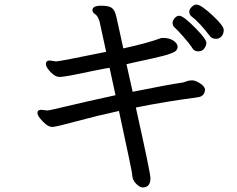

<svg xmlns="http://www.w3.org/2000/svg" viewBox="-20 -751 1040 841"><path d="M824 -538Q811 -559 783 -590.5Q755 -622 745.5 -630Q736 -638 736 -650Q736 -661 745 -671.5Q754 -682 765 -682Q784 -682 840 -624Q884 -579 884 -563Q884 -552 875 -539Q866 -526 849 -526Q832 -526 824 -538ZM605 70Q595 70 583 60Q559 40 559 13Q559 3 501 -265Q408 -245 316 -220Q224 -195 210 -195Q195 -195 180.5 -207Q166 -219 155 -233Q144 -247 144 -257Q144 -270 162 -270L187 -267Q195 -267 274 -286Q353 -305 486 -334L460 -454Q454 -454 390 -441Q265 -414 242 -414Q227 -414 213 -425Q199 -436 190 -449Q181 -462 181 -470Q181 -486 198 -486L225 -482Q241 -482 445 -524L416 -657Q409 -682 394 -691Q385 -697 385 -707Q385 -726 424 -726Q456 -726 469.5 -716.5Q483 -707 489 -680Q495 -653 504.5 -610.5Q514 -568 520 -539Q626 -562 685 -584L693 -585Q722 -585 739.5 -573Q757 -561 758 -547Q758 -536 750.5 -528.5Q743 -521 713 -511.5Q683 -502 534 -470L561 -349Q715 -380 783 -390Q790 -392 799 -395.5Q808 -399 822 -399Q835 -399 854.5 -387Q874 -375 878 -361Q878 -335 856 -327L841 -324Q709 -307 575 -280Q639 7 639 29Q639 70 605 70ZM926 -581Q910 -581 901 -591Q852 -655 818 -680Q809 -688 809 -700Q809 -710 819.5 -720.5Q830 -731 840 -731Q860 -731 910 -684.5Q960 -638 960 -620Q960 -603 950.5 -592Q941 -581 926 -581Z"/></svg>

Font: ToneOZ-Pinyin-WenKai-Medium
Style: Medium
Weight: 700
Designer: Fontworks Inc.
Foundry: ToneOZ
Version: Version 0.240331